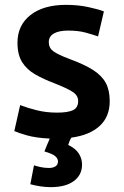

<svg xmlns="http://www.w3.org/2000/svg" viewBox="-20 -558 512 791"><path d="M189 213Q167 213 145 209.5Q123 206 105 201L120 123Q128 126 145.5 130Q163 134 182 134Q197 134 207.5 128Q218 122 219 108Q219 95 207 85Q195 75 163 66Q167 55 173 41Q179 27 185 13Q127 10 90.5 -0.5Q54 -11 39 -18L63 -125Q94 -113 132.5 -103.5Q171 -94 215 -94Q259 -94 280.5 -104Q302 -114 302 -142Q302 -165 278.5 -180Q255 -195 204 -215Q159 -232 125 -251.5Q91 -271 71.5 -301.5Q52 -332 52 -382Q52 -454 105.5 -496Q159 -538 252 -538Q301 -538 343 -529Q385 -520 408 -511L384 -408Q361 -416 331.5 -424Q302 -432 260 -432Q223 -432 202 -420Q181 -408 181 -384Q181 -361 199.5 -347Q218 -333 269 -314Q329 -292 364.5 -269Q400 -246 416 -216Q432 -186 432 -141Q432 -77 390.5 -39Q349 -1 274 9Q269 17 266 25Q263 33 261 39Q292 54 305 75Q318 96 318 120Q318 163 284 188Q250 213 189 213Z"/></svg>

Font: Ubuntu Sans
Style: Bold
Weight: 700
Designer: Dalton Maag Ltd
Foundry: Dalton Maag Ltd
Version: Version 1.006; ttfautohint (v1.8.4.7-5d5b)